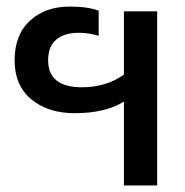

<svg xmlns="http://www.w3.org/2000/svg" viewBox="-20 -570 568 590"><path d="M360.8 0V-257.8Q303.7 -222.2 209 -222.2Q127.9 -222.2 76.4 -264.6Q24.9 -307.1 24.9 -384.8Q24.9 -462.9 72 -506.3Q119.1 -549.8 193.8 -549.8Q250 -549.8 283.2 -537.1V-460Q252.4 -469.2 221.2 -469.2Q177.7 -469.2 152.8 -448.2Q127.9 -427.2 127.9 -384.8Q127.9 -301.8 231.9 -301.8Q306.2 -301.8 360.8 -340.8V-535.2H462.9V0Z"/></svg>

Font: Prompt
Style: Regular
Weight: 400
Designer: Katatrad Team
Foundry: CadsonDemak
Version: Version 1.000;PS 001.000;hotconv 1.0.88;makeotf.lib2.5.64775